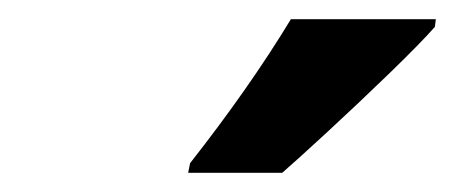

<svg xmlns="http://www.w3.org/2000/svg" viewBox="-20 -786 481 200"><path d="M274 -606Q289 -619 321.5 -649Q354 -679 386 -710Q418 -741 433 -758L434 -766H283Q240 -695 178 -616L176 -606Z"/></svg>

Font: Noto Sans UI Condensed ExtraBold
Style: Italic
Weight: 800
Width: 3
Designer: Monotype Design Team
Foundry: Monotype Imaging Inc.
Version: 1.001